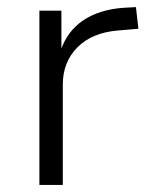

<svg xmlns="http://www.w3.org/2000/svg" viewBox="-20 -521 429 541"><path d="M91 0V-491H153V-379H151Q170 -434 215 -464Q260 -494 327 -499L363 -501L370 -440L312 -435Q239 -429 198 -387.5Q157 -346 157 -283V0Z"/></svg>

Font: Nunito Sans 9pt Light
Style: Regular
Weight: 300
Version: Version 3.101;gftools[0.9.27]